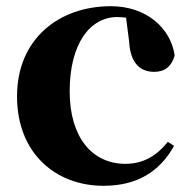

<svg xmlns="http://www.w3.org/2000/svg" viewBox="-20 -583 619 620"><path d="M397 -449C401 -375 436 -351 478 -351C512 -351 534 -368 544 -404C531 -494 451 -563 338 -563C171 -563 35 -458 35 -272C35 -86 162 17 314 17C423 17 496 -29 542 -112L522 -125C486 -80 443 -54 385 -54C278 -54 205 -139 205 -288C205 -441 270 -528 359 -528C368 -528 377 -527 387 -526Z"/></svg>

Font: Noto Serif CJK JP Black
Style: Regular
Weight: 900
Designer: Ryoko NISHIZUKA 西塚涼子 (kana & ideographs); Frank Grießhammer (Latin, Greek & Cyrillic); Wenlong ZHANG 张文龙 (bopomofo); San
Foundry: Adobe Systems Incorporated
Version: Version 1.001;PS 1.001;hotconv 16.6.54;makeotf.lib2.5.65590